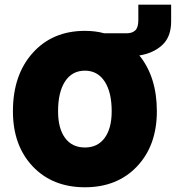

<svg xmlns="http://www.w3.org/2000/svg" viewBox="-20 -792 751 820"><path d="M35.2 -316.9Q35.2 -471.7 119.6 -565.9Q204.1 -660.2 342.8 -660.2Q387.7 -660.2 424.8 -649.9H521Q544.4 -649.9 557.6 -662.1Q570.8 -674.3 570.8 -706.1V-772H710.9V-700.2Q710.9 -634.8 672.9 -599.6Q634.8 -564.5 575.2 -555.2Q649.9 -462.9 649.9 -316.9Q649.9 -170.9 565.4 -81.5Q481 7.8 342.8 7.8Q204.1 7.8 119.6 -81.5Q35.2 -170.9 35.2 -316.9ZM457 -316.9Q457 -398.4 426.8 -444.3Q396.5 -490.2 342.8 -490.2Q288.1 -490.2 258.1 -444.6Q228 -398.9 228 -316.9Q228 -243.2 258.1 -202.6Q288.1 -162.1 342.8 -162.1Q397 -162.1 427 -202.9Q457 -243.7 457 -316.9Z"/></svg>

Font: Overused Grotesk Black
Style: Regular
Weight: 900
Version: Version 0.002